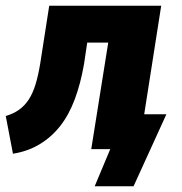

<svg xmlns="http://www.w3.org/2000/svg" viewBox="-28 -518 633 667"><path d="M301 129 355 0H300L319 -121H550L436 129ZM17 16 -8 -115Q19 -123 38.5 -137Q58 -151 72 -172.5Q86 -194 95.5 -225Q105 -256 112 -299L143 -498H532L454 0H289L348 -370H275L264 -296Q252 -227 231.5 -172.5Q211 -118 180.5 -79.5Q150 -41 109 -16.5Q68 8 17 16Z"/></svg>

Font: Nunito Sans 10pt Condensed Black
Style: Italic
Weight: 900
Width: 3
Italic angle: -9°
Designer: Vernon Adams
Foundry: Vernon Adams
Version: Version 3.101;gftools[0.9.27]